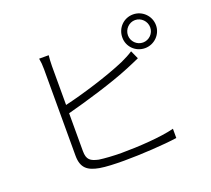

<svg xmlns="http://www.w3.org/2000/svg" viewBox="-133 -970 1267 1151"><g transform="rotate(-20 500.0 -395.0)"><path d="M259 -372C377 -403 558 -456 678 -506C706 -517 736 -531 759 -541L735 -594C713 -579 687 -566 659 -553C546 -504 375 -452 259 -425V-673C259 -701 261 -721 263 -741H202C206 -721 208 -698 208 -673V-120C208 -41 246 -14 317 -1C357 6 416 8 472 8C581 8 730 -1 812 -13V-72C728 -50 580 -41 474 -41C422 -41 364 -45 331 -50C281 -61 259 -75 259 -131ZM821 -619C782 -619 750 -651 750 -690C750 -729 782 -762 821 -762C860 -762 892 -729 892 -690C892 -651 860 -619 821 -619ZM821 -798C761 -798 714 -750 714 -690C713 -631 761 -583 821 -583C880 -583 929 -631 929 -690C929 -750 880 -798 821 -798Z"/></g></svg>

Font: Genne Gothic Light
Style: Regular
Weight: 300
Designer: Ryoko NISHIZUKA (kana & ideographs); Paul D. Hunt (Latin, Greek & Cyrillic); Wenlong ZHANG (bopomofo); Sandoll Communica
Foundry: Adobe Systems Incorporated
Version: Version 1.004;PS 1.004;hotconv 16.6.51;makeotf.lib2.5.65220